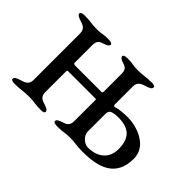

<svg xmlns="http://www.w3.org/2000/svg" viewBox="-78 -598 796 796"><g transform="rotate(45 320.0 -200.0)"><path d="M400 -229V-337C400 -364 421 -370 441 -376C452 -380 464 -384 464 -394C464 -402 452 -403 444 -403C406 -403 402 -398 367 -398C332 -398 342 -403 303 -403C296 -403 280 -402 280 -394C280 -384 292 -380 303 -376C323 -370 330 -364 330 -337V-236C330 -230 327 -228 325 -228H170C167 -228 160 -229 160 -234V-337C160 -364 170 -370 190 -376C201 -380 213 -384 213 -394C213 -402 196 -403 189 -403C151 -403 161 -398 126 -398C91 -398 91 -403 52 -403C45 -403 29 -402 29 -394C29 -384 41 -380 52 -376C72 -370 90 -364 90 -337V-63C90 -35 68 -30 48 -24C37 -20 25 -16 25 -6C25 2 38 3 45 3C83 3 91 -2 126 -2C161 -2 161 3 200 3C207 3 219 2 219 -6C219 -16 207 -20 196 -24C176 -30 160 -35 160 -63V-184C160 -189 163 -191 163 -191H326C329 -191 330 -191 330 -186V-63C330 -36 316 -30 296 -24C285 -20 273 -16 273 -6C273 2 290 3 297 3C335 3 331 -2 366 -2C401 -2 404 3 444 3C537 3 615 -21 615 -127C615 -207 521 -231 477 -231C458 -231 422 -229 410 -223C406 -221 400 -224 400 -229ZM409 -196C415 -200 431 -203 447 -203C511 -203 542 -176 542 -110C542 -54 502 -25 447 -25C428 -25 400 -45 400 -73V-170C400 -175 399 -189 409 -196Z"/></g></svg>

Font: EB Garamond SC 08
Style: Regular
Weight: 400
Version: Version 0.016